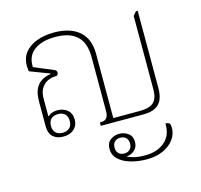

<svg xmlns="http://www.w3.org/2000/svg" viewBox="-112 -674 1084 1036"><g transform="rotate(-15 430.0 -156.5)"><path d="M181 4Q144 4 123 -16Q102 -36 102 -73V-215Q102 -271 126.5 -302Q151 -333 201 -340V-343L91 -385Q90 -393 89 -401Q88 -409 88 -416Q88 -459 111.5 -489Q135 -519 177.5 -535.5Q220 -552 276 -552Q366 -552 416 -509Q466 -466 466 -382V-23H615Q668 -23 691.5 -44.5Q715 -66 715 -117V-527L733 -548H743V-117Q743 -78 731.5 -52Q720 -26 694.5 -13Q669 0 628 0H390V-19H399Q417 -19 427.5 -31Q438 -43 438 -71V-371Q438 -451 397 -489Q356 -527 276 -527Q201 -527 158 -495Q115 -463 118 -401L225 -356Q233 -353 236 -349Q239 -345 239 -338Q239 -327 230 -322Q183 -322 156.5 -295.5Q130 -269 130 -222V-124L133 -123Q140 -131 153.5 -136.5Q167 -142 185 -142Q217 -142 240 -123.5Q263 -105 263 -69Q263 -36 240.5 -16Q218 4 181 4ZM182 -17Q207 -17 221 -30.5Q235 -44 235 -69Q235 -94 221.5 -107.5Q208 -121 183 -121Q158 -121 144 -107.5Q130 -94 130 -69Q130 -44 143.5 -30.5Q157 -17 182 -17ZM585 239Q538 239 496.5 227.5Q455 216 429 192Q403 168 403 132Q403 100 424.5 83.5Q446 67 474 67Q502 67 524 83Q546 99 546 131Q546 160 527 177Q508 194 485 195V198Q496 203 519 209.5Q542 216 582 216Q624 216 657.5 201Q691 186 710.5 157.5Q730 129 730 88V78Q747 78 752.5 85Q758 92 758 109Q758 145 736 174.5Q714 204 675 221.5Q636 239 585 239ZM474 177Q495 177 506.5 165Q518 153 518 133Q518 113 506.5 101Q495 89 474 89Q454 89 442.5 101Q431 113 431 133Q431 153 442.5 165Q454 177 474 177Z"/></g></svg>

Font: Noto Serif Thai Thin
Style: Regular
Weight: 250
Version: Version 2.001